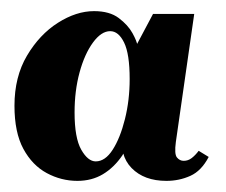

<svg xmlns="http://www.w3.org/2000/svg" viewBox="-20 -639 406 345"><path d="M337 -368 355 -357Q342 -332 322 -323Q302 -314 279 -314Q239 -314 216.5 -337Q194 -360 200 -401L233 -466L221 -550L255 -614H329L296 -384Q293 -362 298 -356Q303 -350 310 -350Q318 -350 324.5 -355Q331 -360 337 -368ZM149 -619Q177 -619 193.5 -606.5Q210 -594 218 -579.5Q226 -565 227 -557L249 -451L200 -360Q185 -338 165 -326Q145 -314 119 -314Q90 -314 64 -328Q38 -342 22 -371.5Q6 -401 6 -449Q6 -501 28.5 -539Q51 -577 84 -598Q117 -619 149 -619ZM178 -583Q162 -583 147 -562.5Q132 -542 123 -509Q114 -476 114 -437Q114 -391 126 -370Q138 -349 152 -349Q169 -349 182.5 -370Q196 -391 204.5 -425Q213 -459 213 -497Q213 -542 203 -562.5Q193 -583 178 -583Z"/></svg>

Font: Brygada 1918
Style: Bold Italic
Weight: 700
Italic angle: -8°
Designer: Mateusz Machalski | Borys Kosmynka | Przemek Hoffer
Foundry: NIEPODLEGLA 2018
Version: Version 3.006